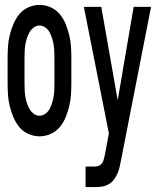

<svg xmlns="http://www.w3.org/2000/svg" viewBox="-20 -548 640 783"><path d="M141 8Q118 8 95.5 -2Q73 -12 58.5 -30Q44 -48 34.5 -70.5Q25 -93 19.5 -116Q14 -139 12.5 -162.5Q11 -186 11 -210V-310Q11 -334 12.5 -357.5Q14 -381 19.5 -404Q25 -427 34.5 -449.5Q44 -472 58.5 -490Q73 -508 95.5 -518Q118 -528 141 -528Q165 -528 187 -518Q209 -508 224 -490Q239 -472 248 -449.5Q257 -427 262.5 -404Q268 -381 269.5 -357.5Q271 -334 271 -310V-210Q271 -186 269.5 -162.5Q268 -139 262.5 -116Q257 -93 248 -70.5Q239 -48 224 -30Q209 -12 187 -2Q165 8 141 8ZM329 215V131H367Q376 131 384 127.5Q392 124 397 116Q402 108 404 99Q406 90 408 82L424 -4L322 -520H393L460 -139L525 -520H596L474 103Q471 118 468 132Q465 146 459 159.5Q453 173 444.5 184.5Q436 196 423 203.5Q410 211 395.5 213Q381 215 367 215ZM141 -76Q154 -76 165.5 -84.5Q177 -93 183 -105Q189 -117 193 -130Q197 -143 199 -156Q201 -169 201.5 -183Q202 -197 202 -210V-310Q202 -323 201.5 -337Q201 -351 199 -364Q197 -377 193 -390Q189 -403 183 -415Q177 -427 165.5 -435.5Q154 -444 141 -444Q128 -444 117 -435.5Q106 -427 99.5 -415Q93 -403 89 -390Q85 -377 83 -364Q81 -351 80.5 -337Q80 -323 80 -310V-210Q80 -197 80.5 -183Q81 -169 83 -156Q85 -143 89 -130Q93 -117 99.5 -105Q106 -93 117 -84.5Q128 -76 141 -76Z"/></svg>

Font: Iosevka SS04 Medium Extended
Style: Regular
Weight: 500
Width: 7
Monospace: yes
Designer: Belleve Invis
Foundry: Belleve Invis
Version: Version 19.0.0; ttfautohint (v1.8.4)